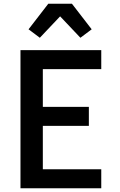

<svg xmlns="http://www.w3.org/2000/svg" viewBox="-20 -1002 640 1022"><path d="M89 0V-735H519V-634H208V-433H453V-332H208V-101H519V0ZM192 -801 132 -846 237 -982H363L468 -846L408 -801L300 -915Z"/></svg>

Font: Iosevka Extended
Style: Bold
Weight: 700
Width: 7
Monospace: yes
Designer: Belleve Invis
Foundry: Belleve Invis
Version: Version 32.5.0; ttfautohint (v1.8.4)